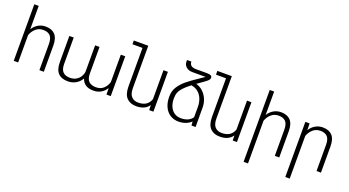

<svg xmlns="http://www.w3.org/2000/svg" viewBox="-61 -1470 4351 2393"><g transform="rotate(20 2114.5 -273.5)"><path d="M139.6 -363.3V0H81.1V-750H139.6V-439.9Q168 -485.8 212.2 -512Q256.3 -538.1 311.5 -538.1Q392.6 -538.1 436 -492.2Q479.5 -446.3 480 -346.7V0H421.4V-346.7Q420.9 -423.3 389.2 -455.6Q357.4 -487.8 296.9 -487.8Q239.3 -487.8 199 -452.1Q158.7 -416.5 139.6 -363.3Z M1309.1 -165V-528.3H1367.7V0H1311L1309.6 -85.9Q1282.2 -41 1238.8 -15.6Q1195.3 9.8 1138.2 9.8Q1013.2 9.8 980 -92.8Q953.6 -45.9 907 -18.1Q860.4 9.8 799.3 9.8Q714.8 9.8 670.9 -36.4Q627 -82.5 626.5 -181.6V-528.3H684.6V-181.2Q684.6 -104.5 717.5 -72.5Q750.5 -40.5 811.5 -40.5Q858.4 -40.5 892.8 -61.3Q927.2 -82 946.3 -113.8Q965.3 -145.5 968.3 -178.7V-528.3H1026.9V-178.7Q1026.9 -104 1060.3 -72.3Q1093.8 -40.5 1155.3 -40.5Q1216.8 -40.5 1254.9 -75.9Q1293 -111.3 1309.1 -165Z M1933.6 -528.3V0H1877.4L1876 -66.9Q1823.2 9.8 1708 9.8Q1626.5 9.8 1580.6 -37.8Q1534.7 -85.4 1534.2 -188V-700.2H1400.9V-750H1592.8V-189.5Q1592.8 -110.4 1626.2 -75.7Q1659.7 -41 1714.8 -41Q1781.2 -41 1820.3 -68.8Q1859.4 -96.7 1875 -145V-528.3Z M2438.5 0 2434.6 -52.2Q2404.8 -22.9 2361.3 -6.6Q2317.9 9.8 2268.1 9.8Q2205.6 9.8 2157.2 -20.8Q2108.9 -51.3 2081.8 -108.4Q2054.7 -165.5 2054.7 -243.7L2055.2 -252Q2055.2 -319.8 2090.8 -375.5Q2126.5 -431.2 2181.9 -476.6Q2237.3 -522 2334 -586.9L2397 -629.4H2218.8Q2186 -629.4 2160.6 -642.1Q2135.3 -654.8 2121.1 -677.2Q2106.9 -699.7 2106.9 -727.5V-748.5H2165Q2165 -679.2 2251.5 -679.2H2394Q2431.2 -679.2 2448 -670.9Q2464.8 -662.6 2464.8 -642.6V-640.1Q2464.8 -623 2449 -606.7Q2433.1 -590.3 2390.1 -560.1Q2351.1 -532.7 2331.5 -518.6L2316.9 -508.3Q2371.6 -493.2 2411.4 -454.6Q2451.2 -416 2471.4 -365.5Q2491.7 -314.9 2492.2 -265.1L2493.2 0ZM2434.1 -108.4V-245.6Q2434.1 -300.3 2416 -348.4Q2397.9 -396.5 2360.1 -429.4Q2322.3 -462.4 2266.1 -470.7Q2207 -424.8 2175 -390.4Q2143.1 -356 2129.9 -322.8Q2116.7 -289.6 2116.7 -247.1V-241.2Q2116.2 -185.5 2135 -139.9Q2153.8 -94.2 2190.9 -67.1Q2228 -40 2281.2 -40Q2334 -40 2372.6 -57.1Q2411.1 -74.2 2434.1 -108.4Z M3041.5 -528.3V0H2985.4L2983.9 -66.9Q2931.2 9.8 2815.9 9.8Q2734.4 9.8 2688.5 -37.8Q2642.6 -85.4 2642.1 -188V-700.2H2508.8V-750H2700.7V-189.5Q2700.7 -110.4 2734.1 -75.7Q2767.6 -41 2822.8 -41Q2889.2 -41 2928.2 -68.8Q2967.3 -96.7 2982.9 -145V-528.3Z M3262.2 -363.3V203.1H3203.6V-750H3262.2V-439Q3290 -485.4 3334.5 -511.7Q3378.9 -538.1 3434.1 -538.1Q3515.1 -538.1 3558.6 -492.2Q3602.1 -446.3 3602.5 -346.7V0H3543.9V-346.7Q3543.5 -423.3 3511.7 -455.6Q3480 -487.8 3419.4 -487.8Q3361.8 -487.8 3321.5 -452.1Q3281.2 -416.5 3262.2 -363.3Z M3815.4 -363.3V203.1H3756.8V-528.3H3813L3814.9 -439Q3843.3 -485.4 3887.7 -511.7Q3932.1 -538.1 3987.3 -538.1Q4068.4 -538.1 4111.8 -492.2Q4155.3 -446.3 4155.8 -346.7V0H4097.2V-346.7Q4096.7 -423.3 4064.9 -455.6Q4033.2 -487.8 3972.7 -487.8Q3915 -487.8 3874.8 -452.1Q3834.5 -416.5 3815.4 -363.3Z"/></g></svg>

Font: Mardoto Light
Style: Regular
Weight: 400
Designer: Christian Robertson, Vahan Hovhannisyan
Foundry: Google
Version: Version 1.000